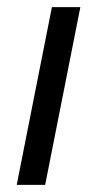

<svg xmlns="http://www.w3.org/2000/svg" viewBox="-20 -520 273 540"><path d="M126 -500H206L107 0H27Z"/></svg>

Font: Albert Sans
Style: Italic
Weight: 400
Italic angle: -11.25°
Designer: Andreas Rasmussen
Foundry: a.Foundry
Version: Version 1.025